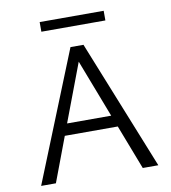

<svg xmlns="http://www.w3.org/2000/svg" viewBox="-88 -884 857 960"><g transform="rotate(-10 340.5 -404.0)"><path d="M503 -759H178V-808H503ZM472 -226H203L118 0H43L308 -658H374L638 0H559ZM449 -285 336 -579 225 -285Z"/></g></svg>

Font: Ysabeau SC
Style: Regular
Weight: 400
Designer: Christian Thalmann (Catharsis Fonts)
Version: Version 0.003